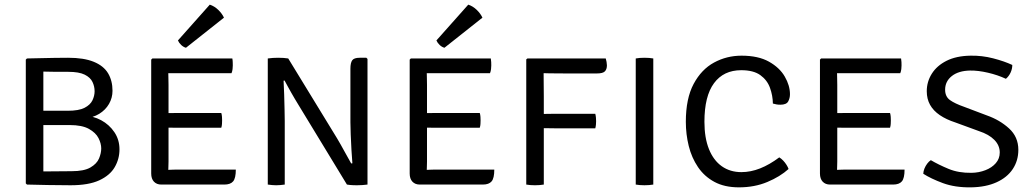

<svg xmlns="http://www.w3.org/2000/svg" viewBox="-20 -794 4436 826"><path d="M96 -542.5Q127 -543 156.8 -543.8Q186.5 -544.5 215.2 -545Q244 -545.5 273 -545.5Q341 -545.5 383.2 -528.2Q425.5 -511 444.8 -479Q464 -447 464 -403.5Q464 -373 449 -347Q434 -321 406.8 -304.2Q379.5 -287.5 343 -284.5V-295.5Q380.5 -295.5 415.2 -276.8Q450 -258 472 -225.5Q494 -193 494 -151.5Q494 -110 473.5 -74.8Q453 -39.5 407 -18.2Q361 3 284 3Q228 3 186.2 2Q144.5 1 96 0L91 -5V-537.5ZM166.5 -56.5Q197 -56.5 227.5 -57Q258 -57.5 288.5 -57.5Q341.5 -57.5 369 -73.5Q396.5 -89.5 406 -112.2Q415.5 -135 415.5 -155.5Q415.5 -176.5 403.8 -199.8Q392 -223 362.5 -239.5Q333 -256 279.5 -256H135.5V-317.5H271.5Q319 -317.5 343.8 -330.2Q368.5 -343 377.8 -362.5Q387 -382 387 -401.5Q387 -422 378 -441.2Q369 -460.5 344.5 -472.8Q320 -485 273.5 -485Q252.5 -485 221.2 -485Q190 -485 166.5 -486Z M630.5 -537.5 635.5 -542.5H704V-481Q704 -471.5 704.5 -458Q705 -444.5 705 -428.5V-99Q705 -89.5 704.5 -78.8Q704 -68 704 -62.5V0H674Q654 0 642.2 -12.5Q630.5 -25 630.5 -47.5ZM932 -308Q934.5 -300 935 -291Q935.5 -282 935.5 -276Q935.5 -269.5 935 -260.8Q934.5 -252 932 -244.5H758.5Q748.5 -244.5 734.8 -244.5Q721 -244.5 706.2 -244.8Q691.5 -245 678.5 -245.5V-307Q691.5 -307.5 706.2 -307.5Q721 -307.5 734.8 -307.8Q748.5 -308 758.5 -308ZM979.5 -542.5Q981 -534.5 981.2 -526.8Q981.5 -519 981.5 -512.5Q981.5 -506 980.5 -496.8Q979.5 -487.5 976 -479H758.5Q748.5 -479 734.8 -479Q721 -479 706.2 -479.2Q691.5 -479.5 678.5 -480V-542.5ZM994.5 -64.5Q994.5 -27.5 983 -13.8Q971.5 0 945 0H679.5V-61.5Q690.5 -62.5 702 -63.2Q713.5 -64 727.2 -64.2Q741 -64.5 760 -64.5ZM882.5 -774Q902.5 -767.5 919 -751.5Q935.5 -735.5 943.5 -718L780 -588.5Q769 -591.5 759.5 -600.5Q750 -609.5 745.5 -620Z M1132 -542.5Q1141.5 -544 1154 -544.8Q1166.5 -545.5 1176.5 -545.5Q1188 -545.5 1199.8 -544.8Q1211.5 -544 1220 -542.5L1208 -448L1200 -447Q1201.5 -421.5 1202.5 -388.2Q1203.5 -355 1204.2 -323.8Q1205 -292.5 1205 -273V0Q1195 1.5 1185.5 2.2Q1176 3 1168 3Q1160 3 1150.8 2.2Q1141.5 1.5 1132 0ZM1264.5 -342Q1256.5 -355 1248.5 -368.5Q1240.5 -382 1233 -395.2Q1225.5 -408.5 1218.2 -421.8Q1211 -435 1204 -448L1169.5 -488L1220 -542.5L1430 -199Q1438 -185.5 1445.8 -171.8Q1453.5 -158 1461.2 -144Q1469 -130 1476.5 -116.5Q1484 -103 1491 -90.5L1522.5 -56.5L1472.5 0ZM1561 -540.5V0Q1551 1.5 1539 2.2Q1527 3 1516.5 3Q1509 3 1501 2.8Q1493 2.5 1485.8 1.8Q1478.5 1 1472.5 0L1488 -90.5L1496 -91.5Q1494 -115 1492 -148.8Q1490 -182.5 1488.8 -215.2Q1487.5 -248 1487.5 -268V-498.5Q1487.5 -523.5 1495.2 -534.5Q1503 -545.5 1527.5 -545.5H1556Z M1742.5 -537.5 1747.5 -542.5H1816V-481Q1816 -471.5 1816.5 -458Q1817 -444.5 1817 -428.5V-99Q1817 -89.5 1816.5 -78.8Q1816 -68 1816 -62.5V0H1786Q1766 0 1754.2 -12.5Q1742.5 -25 1742.5 -47.5ZM2044 -308Q2046.5 -300 2047 -291Q2047.5 -282 2047.5 -276Q2047.5 -269.5 2047 -260.8Q2046.5 -252 2044 -244.5H1870.5Q1860.5 -244.5 1846.8 -244.5Q1833 -244.5 1818.2 -244.8Q1803.5 -245 1790.5 -245.5V-307Q1803.5 -307.5 1818.2 -307.5Q1833 -307.5 1846.8 -307.8Q1860.5 -308 1870.5 -308ZM2091.5 -542.5Q2093 -534.5 2093.2 -526.8Q2093.5 -519 2093.5 -512.5Q2093.5 -506 2092.5 -496.8Q2091.5 -487.5 2088 -479H1870.5Q1860.5 -479 1846.8 -479Q1833 -479 1818.2 -479.2Q1803.5 -479.5 1790.5 -480V-542.5ZM2106.5 -64.5Q2106.5 -27.5 2095 -13.8Q2083.5 0 2057 0H1791.5V-61.5Q1802.5 -62.5 1814 -63.2Q1825.5 -64 1839.2 -64.2Q1853 -64.5 1872 -64.5ZM1994.5 -774Q2014.5 -767.5 2031 -751.5Q2047.5 -735.5 2055.5 -718L1892 -588.5Q1881 -591.5 1871.5 -600.5Q1862 -609.5 1857.5 -620Z M2319.5 0Q2311.5 1.5 2301.5 2.2Q2291.5 3 2281.5 3Q2271 3 2261.2 2.2Q2251.5 1.5 2244 0V-538.5L2249 -542.5H2318.5V-500Q2318.5 -469.5 2319 -439Q2319.5 -408.5 2319.5 -379ZM2586 -542.5Q2588 -536 2589.5 -527.5Q2591 -519 2591 -513Q2591 -496 2582.2 -487Q2573.5 -478 2548 -478H2413.5Q2375.5 -478 2344.8 -478.5Q2314 -479 2290.5 -480.5V-542.5ZM2541 -304.5Q2543 -296.5 2543.8 -287.8Q2544.5 -279 2544.5 -272.5Q2544.5 -266.5 2543.8 -258Q2543 -249.5 2541 -242H2366.5Q2351.5 -242 2330.8 -242.5Q2310 -243 2291 -243V-303.5Q2310 -303.5 2330.8 -304Q2351.5 -304.5 2366.5 -304.5Z M2715 -542.5Q2722 -544 2732.5 -544.8Q2743 -545.5 2752.5 -545.5Q2762.5 -545.5 2772.5 -544.8Q2782.5 -544 2790.5 -542.5V0Q2782.5 1.5 2772.5 2.2Q2762.5 3 2752.5 3Q2743 3 2732.5 2.2Q2722 1.5 2715 0Z M3305 -348.5Q3304.5 -383 3292.5 -416.2Q3280.5 -449.5 3251 -470.8Q3221.5 -492 3169 -492Q3093 -492 3051.8 -436.2Q3010.5 -380.5 3010.5 -270Q3010.5 -201 3030 -152.5Q3049.5 -104 3085.2 -78.8Q3121 -53.5 3169.5 -53.5Q3209.5 -53.5 3250 -69.5Q3290.5 -85.5 3332.5 -117Q3341.5 -111.5 3349.5 -103Q3357.5 -94.5 3363.5 -85Q3369.5 -75.5 3372.5 -67Q3336 -34 3281 -11Q3226 12 3159 12Q3097 12 3053.5 -11.5Q3010 -35 2982.8 -75.2Q2955.5 -115.5 2943 -166Q2930.5 -216.5 2930.5 -270Q2930.5 -370 2964 -432.8Q2997.5 -495.5 3052 -525Q3106.5 -554.5 3170 -554.5Q3242 -554.5 3288 -528.8Q3334 -503 3356.2 -464.5Q3378.5 -426 3378.5 -388.5Q3378.5 -371.5 3370.8 -357.5Q3363 -343.5 3337 -343.5Q3328 -343.5 3320.8 -344.8Q3313.5 -346 3305 -348.5Z M3507.5 -537.5 3512.5 -542.5H3581V-481Q3581 -471.5 3581.5 -458Q3582 -444.5 3582 -428.5V-99Q3582 -89.5 3581.5 -78.8Q3581 -68 3581 -62.5V0H3551Q3531 0 3519.2 -12.5Q3507.5 -25 3507.5 -47.5ZM3809 -308Q3811.5 -300 3812 -291Q3812.5 -282 3812.5 -276Q3812.5 -269.5 3812 -260.8Q3811.5 -252 3809 -244.5H3635.5Q3625.5 -244.5 3611.8 -244.5Q3598 -244.5 3583.2 -244.8Q3568.5 -245 3555.5 -245.5V-307Q3568.5 -307.5 3583.2 -307.5Q3598 -307.5 3611.8 -307.8Q3625.5 -308 3635.5 -308ZM3856.5 -542.5Q3858 -534.5 3858.2 -526.8Q3858.5 -519 3858.5 -512.5Q3858.5 -506 3857.5 -496.8Q3856.5 -487.5 3853 -479H3635.5Q3625.5 -479 3611.8 -479Q3598 -479 3583.2 -479.2Q3568.5 -479.5 3555.5 -480V-542.5ZM3871.5 -64.5Q3871.5 -27.5 3860 -13.8Q3848.5 0 3822 0H3556.5V-61.5Q3567.5 -62.5 3579 -63.2Q3590.5 -64 3604.2 -64.2Q3618 -64.5 3637 -64.5Z M3952 -46.5Q3952.5 -57.5 3957 -68.8Q3961.5 -80 3968.8 -89.8Q3976 -99.5 3984.5 -105Q4017.5 -85.5 4060.8 -67.5Q4104 -49.5 4159.5 -50.5Q4191.5 -51 4219.2 -61.8Q4247 -72.5 4264 -92Q4281 -111.5 4281 -138Q4281 -168.5 4257.8 -192.2Q4234.5 -216 4191.5 -230L4090.5 -267Q4050.5 -280 4023 -298.8Q3995.5 -317.5 3981.2 -343Q3967 -368.5 3967 -401.5Q3967 -442.5 3988.8 -477Q4010.5 -511.5 4052.2 -532.5Q4094 -553.5 4155 -554.5Q4204.5 -555.5 4252.8 -543Q4301 -530.5 4335 -514.5Q4335 -497.5 4327.5 -481.5Q4320 -465.5 4307.5 -455Q4272 -471.5 4230.2 -481.2Q4188.5 -491 4153 -490.5Q4103.5 -489.5 4074.8 -466.8Q4046 -444 4046 -408Q4046 -378.5 4066.8 -363.5Q4087.5 -348.5 4129 -334L4225.5 -297.5Q4281 -278 4321 -241.5Q4361 -205 4361 -149.5Q4361 -103 4337 -66.8Q4313 -30.5 4267.2 -9.8Q4221.5 11 4157.5 12Q4088.5 13 4036.5 -6.2Q3984.5 -25.5 3952 -46.5Z"/></svg>

Font: Signika SC
Style: Regular
Weight: 300
Designer: Anna Giedryś
Foundry: Anna Giedryś
Version: Version 2.000